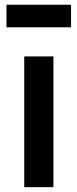

<svg xmlns="http://www.w3.org/2000/svg" viewBox="-20 -773 320 793"><path d="M273.4 -660.2H6.8V-753.4H273.4ZM200.7 0H80.1V-540H200.7Z"/></svg>

Font: Vela Sans Bd
Style: Bold
Weight: 700
Designer: Principal design: Mikhail Sharanda - project Manrope.
Design modification: Ravid Balaliev
Foundry: Mikhail Sharanda
Version: Version 1.001